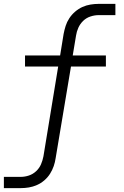

<svg xmlns="http://www.w3.org/2000/svg" viewBox="-21 -755 641 990"><path d="M-1 215V157H86Q107 157 128 150Q149 143 165.5 127.5Q182 112 190.5 92Q199 72 203 51L279 -412H108V-469H289L307 -580Q311 -601 317.5 -621.5Q324 -642 336.5 -661Q349 -680 366.5 -695Q384 -710 404 -719Q424 -728 445.5 -731.5Q467 -735 487 -735H574V-677H487Q467 -677 445.5 -670Q424 -663 408 -647.5Q392 -632 383 -612Q374 -592 371 -571L354 -469H525V-412H345L266 60Q263 81 256 101.5Q249 122 237 141Q225 160 207.5 175Q190 190 169.5 199Q149 208 128 211.5Q107 215 86 215Z"/></svg>

Font: Iosevka SS04 Light Extended
Style: Italic
Weight: 300
Width: 7
Italic angle: -9°
Monospace: yes
Designer: Belleve Invis
Foundry: Belleve Invis
Version: Version 19.0.0; ttfautohint (v1.8.4)